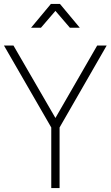

<svg xmlns="http://www.w3.org/2000/svg" viewBox="-20 -950 559 970"><path d="M137 -810H187L260 -895L333 -810H383L283 -930H237ZM239 0H281V-306L519 -720H471L260 -354L48 -720H0L239 -306Z"/></svg>

Font: Hauora ExtraLight
Style: Regular
Weight: 200
Designer: Mikhail Sharanda
Foundry: WCYS & Co.
Version: Version 1.010